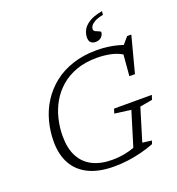

<svg xmlns="http://www.w3.org/2000/svg" viewBox="-162 -1055 1100 1195"><g transform="rotate(-20 388.0 -457.5)"><path d="M393 -33Q420.5 -33 449.2 -36.5Q478 -40 507.5 -48Q537 -56 566 -69L533.5 -35.5L610 -285L502 -299.5L511.5 -329H761.5L752 -299.5L669.5 -285L604 -70L665 -62L658 -40.5Q619.5 -25.5 575.2 -14Q531 -2.5 484 3.8Q437 10 389.5 10Q290.5 10 223.2 -22.5Q156 -55 122 -116.2Q88 -177.5 88 -263Q88 -332.5 105.5 -398Q123 -463.5 158.8 -519.5Q194.5 -575.5 248 -618Q301.5 -660.5 373 -684.2Q444.5 -708 534 -708Q570 -708 604.5 -703.5Q639 -699 669.5 -691Q700 -683 723.5 -672.5L694.5 -670L742.5 -725.5H770L707 -486H670L684 -653L703.5 -611.5Q662.5 -641.5 615.8 -652.2Q569 -663 517.5 -663Q441 -663 381.5 -641.5Q322 -620 278.8 -582.5Q235.5 -545 207.2 -495.8Q179 -446.5 165.5 -390.2Q152 -334 152 -276Q152 -195 180.8 -141Q209.5 -87 263.5 -60Q317.5 -33 393 -33ZM599.5 -803Q599.5 -787 585.5 -772.5Q571.5 -758 545.5 -758Q527 -758 515.5 -768.5Q504 -779 504 -802Q504 -825 515.5 -849Q527 -873 558 -893.5Q589 -914 648 -925L646 -901Q608.5 -894 589 -882.8Q569.5 -871.5 562.2 -860.2Q555 -849 555 -840Q555 -828 566.2 -822.2Q577.5 -816.5 588.5 -812.8Q599.5 -809 599.5 -803Z"/></g></svg>

Font: Newsreader 9pt Light
Style: Italic
Weight: 300
Italic angle: -17°
Designer: Hugues Gentile
Foundry: Production Type
Version: Version 1.003